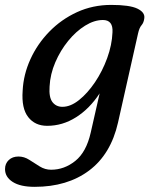

<svg xmlns="http://www.w3.org/2000/svg" viewBox="-61 -490 608 763"><path d="M408 -3Q379.5 123 293 187.8Q206.5 252.5 76.5 252.5Q20 252.5 -10.5 233Q-41 213.5 -41 182Q-41 160 -26.2 146Q-11.5 132 12.5 132Q35 132 55.5 145.2Q76 158.5 97 171.5Q118 184.5 142 184.5Q194.5 184.5 238.2 149.5Q282 114.5 299.5 37L335 -119Q295 -58 241.2 -24Q187.5 10 126.5 10Q78 10 51 -24.8Q24 -59.5 29 -129Q32 -193.5 59.8 -254.5Q87.5 -315.5 135 -364.2Q182.5 -413 245.2 -441.8Q308 -470.5 381 -470.5Q454 -470.5 484.8 -455.8Q515.5 -441 512.5 -418Q510.5 -400 501.5 -389.8Q492.5 -379.5 487.5 -356.5ZM136 -146Q133 -103 147.5 -84.2Q162 -65.5 187 -65.5Q219.5 -65.5 253.2 -92.5Q287 -119.5 316.5 -163.2Q346 -207 365 -259.2Q384 -311.5 386 -361.5Q389 -410.5 348 -410.5Q313.5 -410.5 277.2 -388Q241 -365.5 210 -327.5Q179 -289.5 158.8 -242.5Q138.5 -195.5 136 -146Z"/></svg>

Font: Fraunces 9pt SuperSoft
Style: Italic
Weight: 400
Italic angle: -16°
Version: Version 1.000;[b76b70a41]